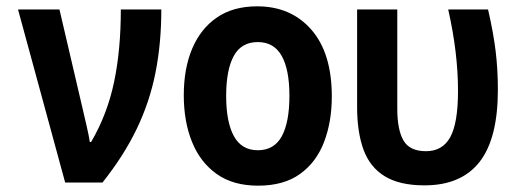

<svg xmlns="http://www.w3.org/2000/svg" viewBox="-20 -577 1630 607"><path d="M186 0 37 -547H168L242 -230Q248 -204 254.5 -176Q261 -148 264 -128H268Q319 -215 340.5 -317Q362 -419 362 -547H490Q490 -440 471.5 -347Q453 -254 412 -169Q371 -84 304 0Z M796 10Q717 10 665 -27Q613 -64 587 -128.5Q561 -193 561 -276Q561 -360 587.5 -423Q614 -486 665.5 -521.5Q717 -557 793 -557Q900 -557 964.5 -483Q1029 -409 1029 -272Q1029 -192 1004.5 -128Q980 -64 928.5 -27Q877 10 796 10ZM795 -102Q847 -102 871 -146.5Q895 -191 895 -274Q895 -357 870.5 -400.5Q846 -444 795 -444Q743 -444 719 -400Q695 -356 695 -274Q695 -191 719.5 -146.5Q744 -102 795 -102Z M1322 9Q1243 9 1196 -20Q1149 -49 1129 -104.5Q1109 -160 1109 -238V-547H1236V-233Q1236 -167 1255.5 -133Q1275 -99 1327 -99Q1379 -99 1403.5 -143.5Q1428 -188 1428 -290Q1428 -410 1397 -547H1523Q1540 -473 1547 -415Q1554 -357 1554 -293Q1554 -139 1496 -65Q1438 9 1322 9Z"/></svg>

Font: Noto Sans Mono Condensed
Style: Bold
Weight: 700
Width: 3
Designer: Monotype Design Team
Foundry: Monotype Imaging Inc.
Version: Version 2.014